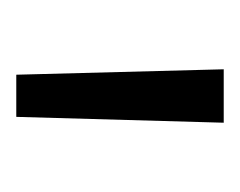

<svg xmlns="http://www.w3.org/2000/svg" viewBox="-49 -653 288 230"><g transform="rotate(90 95.0 -538.0)"><path d="M120 -413.5H69.5L63 -662H127Z"/></g></svg>

Font: Anek Gujarati SemiExpanded Light
Style: Regular
Weight: 300
Width: 6
Designer: Mrunmayee Ghaisas (Gujarati), Yesha Goshar (Latin)
Foundry: Ek Type
Version: Version 1.003